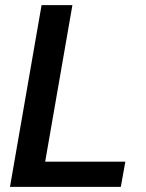

<svg xmlns="http://www.w3.org/2000/svg" viewBox="-20 -731 570 751"><path d="M156.7 -98.6H470.2L452.6 0H19L142.6 -710.9H263.2Z"/></svg>

Font: TypoPRO Roboto
Style: Italic
Weight: 500
Italic angle: -12°
Designer: Google
Version: Version 2.136; 2016